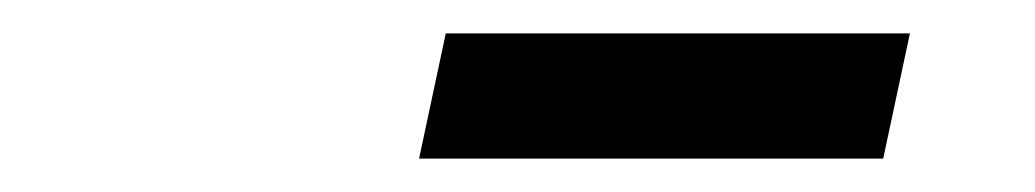

<svg xmlns="http://www.w3.org/2000/svg" viewBox="-20 -706 620 115"><path d="M231 -611 247 -686H525L509 -611Z"/></svg>

Font: Sometype Mono Medium
Style: Italic
Weight: 500
Italic angle: -12°
Monospace: yes
Designer: Ryoichi Tsunekawa
Foundry: Dharma Type
Version: Version 1.000; ttfautohint (v1.8.3)